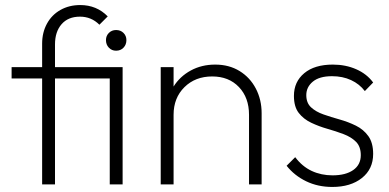

<svg xmlns="http://www.w3.org/2000/svg" viewBox="-20 -731 1543 761"><path d="M147 0V-420H26V-465H147V-558Q147 -602 166 -637Q185 -672 219.5 -691.5Q254 -711 298 -711Q363 -711 407 -666L374 -633Q342 -665 297 -665Q250 -665 224 -635Q198 -605 198 -555V-465H466V0H415V-420H198V0ZM440 -530Q423 -530 411.5 -542Q400 -554 400 -572Q400 -589 411.5 -600.5Q423 -612 440 -612Q458 -612 469.5 -600.5Q481 -589 481 -572Q481 -554 469.5 -542Q458 -530 440 -530Z M617 0V-465H668V-388Q693 -428 736 -451.5Q779 -475 833 -475Q888 -475 929.5 -449.5Q971 -424 994 -380Q1017 -336 1017 -282V0H967V-276Q967 -344 927 -386Q887 -428 821 -428Q754 -428 711 -385.5Q668 -343 668 -276V0Z M1297 10Q1240 10 1193.5 -12.5Q1147 -35 1116 -74L1150 -108Q1178 -71 1215.5 -53.5Q1253 -36 1298 -36Q1350 -36 1380 -57Q1410 -78 1410 -116Q1410 -150 1391 -169Q1372 -188 1341.5 -199.5Q1311 -211 1277.5 -220.5Q1244 -230 1213.5 -244.5Q1183 -259 1164 -283.5Q1145 -308 1145 -351Q1145 -407 1186 -441Q1227 -475 1299 -475Q1350 -475 1392 -456.5Q1434 -438 1459 -404L1426 -370Q1405 -398 1371.5 -413.5Q1338 -429 1296 -429Q1246 -429 1220 -407.5Q1194 -386 1194 -354Q1194 -323 1213 -305.5Q1232 -288 1262 -277.5Q1292 -267 1326 -257.5Q1360 -248 1390.5 -233Q1421 -218 1440 -191.5Q1459 -165 1459 -121Q1459 -61 1414.5 -25.5Q1370 10 1297 10Z"/></svg>

Font: Outfit Extra Light
Style: Regular
Weight: 200
Designer: Rodrigo Fuenzalida
Foundry: fragTYPE
Version: Version 1.000